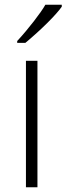

<svg xmlns="http://www.w3.org/2000/svg" viewBox="-20 -786 279 806"><path d="M52.2 -606H86.4C154.3 -662.6 215.8 -724.1 239.3 -757.8V-766.1H170.4C153.3 -734.9 99.6 -665 52.2 -613.8ZM137.2 -530.8H88.9V0H137.2Z"/></svg>

Font: Open Sans 300
Style: Regular
Weight: 300
Foundry: Ascender Corporation
Version: Version 1.100;PS 001.100;hotconv 1.0.88;makeotf.lib2.5.64775